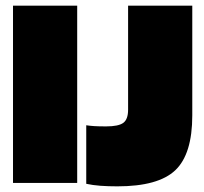

<svg xmlns="http://www.w3.org/2000/svg" viewBox="-20 -647 722 679"><path d="M253 -627V0H26V-627ZM433 -259V-627H660V-239Q660 -102 600 -45Q540 12 395 12Q362 12 335 10Q308 8 285 3V-204Q298 -202 313.5 -201Q329 -200 355 -200Q399 -200 416 -212.5Q433 -225 433 -259Z"/></svg>

Font: Blinker Black
Style: Regular
Weight: 900
Designer: Juergen Huber
Foundry: supertype
Version: Version 1.017;hotconv 1.0.117;makeotfexe 2.5.65602